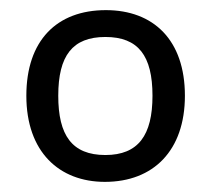

<svg xmlns="http://www.w3.org/2000/svg" viewBox="-20 -742 416 379"><path d="M345 -553C345 -663 283 -722 189 -722C92 -722 32 -662 32 -553C32 -442 97 -383 187 -383C283 -383 345 -445 345 -553ZM95 -553C95 -632 123 -669 188 -669C253 -669 281 -632 281 -553C281 -475 253 -436 188 -436C122 -436 95 -475 95 -553Z"/></svg>

Font: Noto Sans Cypriot
Style: Regular
Weight: 400
Designer: Monotype Design Team
Foundry: Monotype Imaging Inc.
Version: Version 2.002